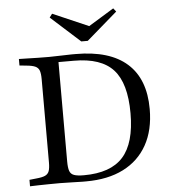

<svg xmlns="http://www.w3.org/2000/svg" viewBox="-54 -809 772 858"><g transform="rotate(-5 332.5 -380.0)"><path d="M281.5 0Q264.5 0 236.7 -1.2Q208.9 -2.4 180.6 -2.4Q155.6 -2.4 130.6 -2Q105.6 -1.6 83.5 -1.2Q61.3 -0.8 46 0V-29L76.6 -32.3Q103.2 -34.7 116.5 -40.7Q129.8 -46.8 134.7 -60.1Q139.5 -73.4 139.5 -98.4V-472.6Q139.5 -497.6 134.7 -510.9Q129.8 -524.2 116.5 -530.2Q103.2 -536.3 76.6 -538.7L46 -541.9V-571Q61.3 -571 83.5 -570.2Q105.6 -569.4 130.6 -569Q155.6 -568.5 180.6 -568.5Q208.9 -568.5 236.7 -569.8Q264.5 -571 281.5 -571H300.8Q453.2 -571 531 -501.6Q608.9 -432.3 608.9 -297.6Q608.9 -203.2 571.8 -136.7Q534.7 -70.2 465.3 -35.1Q396 0 297.6 0ZM290.3 -28.2Q410.5 -28.2 466.1 -90.3Q521.8 -152.4 521.8 -286.3Q521.8 -421 466.9 -481.5Q412.1 -541.9 290.3 -541.9H221V-96.8Q221 -67.7 226.2 -53.2Q231.5 -38.7 246.4 -33.5Q261.3 -28.2 290.3 -28.2ZM485.5 -759.7 497.6 -744.4 359.7 -625H330.6L199.2 -743.5L211.3 -759.7L399.2 -678.2L346 -674.2Z"/></g></svg>

Font: Playfair 5pt SemiExpanded Light
Style: Regular
Weight: 400
Version: Version 2.203